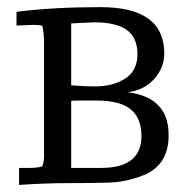

<svg xmlns="http://www.w3.org/2000/svg" viewBox="-20 -516 537 541"><path d="M265.3 -42.9Q378.6 -42.9 378.6 -132.7Q378.6 -182.7 348.5 -207.7Q318.4 -232.7 252 -232.7Q252 -232.7 202 -232.7Q184.7 -232.7 180.6 -231.6V-42.9ZM180.6 -275.5Q223.5 -272.4 245.9 -272.4Q299 -272.4 333.2 -294.9Q367.3 -317.3 367.3 -363.3Q367.3 -431.6 302 -446.9Q279.6 -453.1 246.9 -453.1L200 -451L180.6 -450ZM33.7 5.1V-42.9H63.3Q84.7 -42.9 99 -46.9Q105.1 -60.2 104.1 -86.7V-393.9Q104.1 -425.5 99 -443.9Q86.7 -445.9 71.4 -445.9L26.5 -443.9V-482.7Q128.6 -495.9 263.3 -495.9Q442.9 -495.9 442.9 -365.3Q442.9 -325.5 414.8 -293.9Q386.7 -262.2 340.8 -256.1Q456.1 -240.8 455.1 -134.7Q455.1 -48 379.6 -20.4Q333.7 -3.1 286.7 -1.5Q239.8 0 173.5 0Q107.1 0 33.7 5.1Z"/></svg>

Font: Suravaram
Style: Regular
Weight: 400
Designer: Purushoth Kumar Guthula
Foundry: SiliconAndhra, USA.
Version: Version 1.0.4; ttfautohint (v1.2.42-39fb)